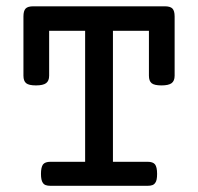

<svg xmlns="http://www.w3.org/2000/svg" viewBox="-20 -600 640 620"><path d="M254.9 -500.5H138.7V-355.5Q138.7 -338.9 128.9 -331.5Q119.1 -324.2 96.2 -324.2Q73.2 -324.2 64.5 -331.3Q55.7 -338.4 55.7 -355.5V-546.9Q55.7 -564.9 62.7 -572.3Q69.8 -579.6 86.9 -579.6H512.7Q529.8 -579.6 536.9 -572.3Q543.9 -564.9 543.9 -546.9V-355.5Q543.9 -338.9 534.2 -331.5Q524.4 -324.2 501.5 -324.2Q478.5 -324.2 469.7 -331.3Q460.9 -338.4 460.9 -355.5V-500.5H344.7V-77.6H456.5Q473.6 -77.6 480.5 -69.3Q487.3 -60.5 487.3 -38.6Q487.3 -17.1 481.4 -9.8Q478 -4.4 471.9 -2.2Q465.8 0 456.5 0H143.1Q133.8 0 127.7 -2.2Q121.6 -4.4 118.2 -9.8Q112.3 -18.1 112.3 -38.6Q112.3 -59.6 118.7 -68.8Q125.5 -77.6 143.1 -77.6H254.9Z"/></svg>

Font: Courier Prime Medium
Style: Regular
Weight: 500
Designer: Alan Dague-Greene
Foundry: Quote-Unquote Apps
Version: Version 1.202